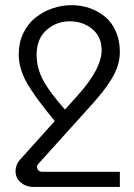

<svg xmlns="http://www.w3.org/2000/svg" viewBox="-20 -530 524 750"><path d="M109.9 200.2Q87.9 200.2 70.8 189.7Q53.7 179.2 46.1 163.6Q38.6 147.9 41.5 128.4Q44.4 108.9 59.1 92.8L193.8 -57.1Q112.3 -156.2 82.8 -210.2Q53.2 -264.2 53.2 -317.9Q53.2 -363.3 71 -400.4Q88.9 -437.5 118.4 -460.9Q147.9 -484.4 184.3 -497.1Q220.7 -509.8 259.8 -509.8Q296.9 -509.8 330.1 -498.3Q363.3 -486.8 389.9 -465.1Q416.5 -443.4 432.4 -407.7Q448.2 -372.1 448.2 -327.1Q448.2 -299.8 439.7 -272.9Q431.2 -246.1 414.1 -218.8Q397 -191.4 378.7 -168.5Q360.4 -145.5 333 -115.2L129.9 109.9Q121.1 119.6 126.5 130.4Q131.8 141.1 145 141.1H448.2V200.2ZM252.9 -446.8Q200.2 -446.8 161.6 -412.6Q123 -378.4 123 -315.9Q123 -265.1 148.2 -217.5Q173.3 -169.9 233.9 -102.1L286.1 -160.2Q377 -262.2 377 -334Q377 -386.7 340.3 -416.7Q303.7 -446.8 252.9 -446.8Z"/></svg>

Font: LT Superior
Style: Regular
Weight: 400
Designer: Daniel Lyons
Foundry: LyonsType
Version: Version 1.000